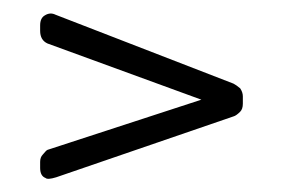

<svg xmlns="http://www.w3.org/2000/svg" viewBox="-20 -316 438 287"><path d="M339 -149Q333 -143 329 -142L64 -51Q51 -47 48 -50Q40 -53 40 -65V-74Q40 -81 44 -85Q46 -87 47.5 -89Q49 -91 51 -92L281 -167L51 -251Q40 -256 40 -270V-278Q40 -289 47 -293Q55 -298 63 -294L329 -191Q333 -189 339 -184Q343 -178 343 -172V-161Q343 -153 339 -149Z"/></svg>

Font: Chathura
Style: Bold
Weight: 700
Designer: Appaji Ambarisha Darbha
Foundry: Aditya Fonts
Version: Version 1.002 2016